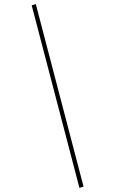

<svg xmlns="http://www.w3.org/2000/svg" viewBox="-20 -818 560 933"><path d="M386 89 366 95 134 -792 154 -798Z"/></svg>

Font: Fira Sans Thin
Style: Regular
Weight: 100
Designer: bBox Type GmbH & Carrois Corporate GbR & Edenspiekermann AG
Foundry: bBox Type GmbH & Carrois Corporate GbR & Edenspiekermann AG
Version: Version 4.301